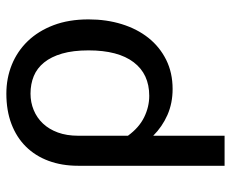

<svg xmlns="http://www.w3.org/2000/svg" viewBox="-81 -475 726 604"><g transform="rotate(-90 282.0 -173.0)"><path d="M62.5 -290Q62.5 -341.5 78 -383.2Q93.5 -425 122.8 -454.5Q152 -484 194 -500Q236 -516 289.5 -516Q338 -516 380.5 -498.8Q423 -481.5 454.8 -448.5Q486.5 -415.5 504.8 -367.5Q523 -319.5 523 -257.5Q523 -201 508 -152.8Q493 -104.5 464.8 -69Q436.5 -33.5 395.8 -13.2Q355 7 304 7Q259.5 7 222.5 -9.2Q185.5 -25.5 157 -54V170.5H62.5ZM157 -133.5Q182.5 -98.5 215.2 -82.5Q248 -66.5 282.5 -66.5Q351 -66.5 388.2 -115.5Q425.5 -164.5 425.5 -257.5Q425.5 -306 415.5 -340.5Q405.5 -375 387.5 -397.2Q369.5 -419.5 344.5 -429.8Q319.5 -440 289.5 -440Q262 -440 237.8 -430Q213.5 -420 195.5 -401Q177.5 -382 167.2 -354Q157 -326 157 -290Z"/></g></svg>

Font: Lato Medium
Style: Regular
Weight: 500
Designer: Lukasz Dziedzic
Foundry: tyPoland Lukasz Dziedzic
Version: Version 2.006; 2014-01-15